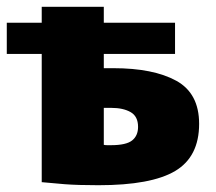

<svg xmlns="http://www.w3.org/2000/svg" viewBox="-20 -540 636 566"><path d="M270 6Q209 6 170.5 3Q132 0 103 -3V-381H0V-473H103V-520H286V-473H496V-381H286V-339H314Q432 -339 499.5 -302Q567 -265 567 -175Q567 -78 496.5 -36Q426 6 270 6ZM307 -112Q352 -112 369.5 -126Q387 -140 387 -166Q387 -197 365 -209.5Q343 -222 308 -222H286V-113Q291 -112 296 -112Q301 -112 307 -112Z"/></svg>

Font: Murecho ExtraBold
Style: Regular
Weight: 800
Designer: Neil Summerour
Foundry: Positype
Version: Version 1.010; ttfautohint (v1.8.3)